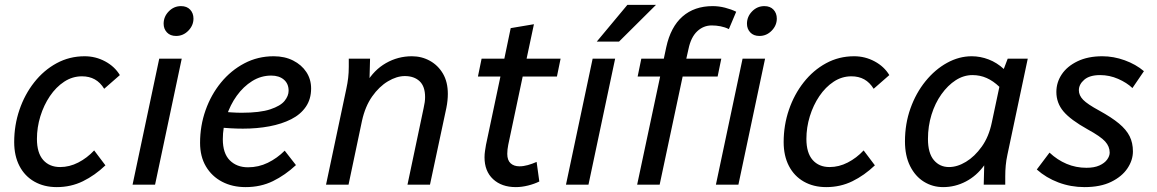

<svg xmlns="http://www.w3.org/2000/svg" viewBox="-20 -755 4731 785"><path d="M38 -174Q38 -243 59.5 -306Q81 -369 120 -418.5Q159 -468 211.5 -496.5Q264 -525 326 -525Q371 -525 410 -504Q449 -483 470 -448L406 -392Q390 -418 367.5 -430.5Q345 -443 315 -443Q276 -443 242.5 -421Q209 -399 184 -362Q159 -325 145 -279.5Q131 -234 131 -187Q131 -130 156.5 -101Q182 -72 226 -72Q264 -72 300 -90.5Q336 -109 365 -140L411 -79Q368 -38 319 -14Q270 10 212 10Q160 10 120.5 -12.5Q81 -35 59.5 -76.5Q38 -118 38 -174Z M522 0 631 -515H723L614 0ZM649 -658Q649 -687 670 -708.5Q691 -730 720 -730Q744 -730 757.5 -715.5Q771 -701 771 -679Q771 -651 750 -629.5Q729 -608 700 -608Q676 -608 662.5 -622.5Q649 -637 649 -658Z M798 -171Q798 -241 820.5 -304.5Q843 -368 883.5 -417.5Q924 -467 979 -496Q1034 -525 1099 -525Q1144 -525 1178.5 -507.5Q1213 -490 1232.5 -460.5Q1252 -431 1252 -393Q1252 -350 1230.5 -318.5Q1209 -287 1170.5 -267.5Q1132 -248 1081.5 -238.5Q1031 -229 973 -229Q949 -229 922.5 -230.5Q896 -232 867 -235L878 -299Q904 -297 926 -295.5Q948 -294 968 -294Q1043 -294 1085 -308Q1127 -322 1143.5 -342.5Q1160 -363 1160 -384Q1160 -413 1140.5 -429.5Q1121 -446 1089 -446Q1047 -446 1011 -423.5Q975 -401 948 -363.5Q921 -326 906 -279.5Q891 -233 891 -186Q891 -128 919.5 -99.5Q948 -71 994 -71Q1037 -71 1075 -89.5Q1113 -108 1144 -139L1190 -80Q1146 -39 1096 -14.5Q1046 10 984 10Q930 10 888 -12Q846 -34 822 -74.5Q798 -115 798 -171Z M1313 0 1396 -392Q1401 -415 1403.5 -436.5Q1406 -458 1406 -482V-515H1493L1490 -403L1478 -416Q1509 -469 1558 -497Q1607 -525 1664 -525Q1704 -525 1737.5 -506.5Q1771 -488 1791 -454Q1811 -420 1811 -371Q1811 -358 1809.5 -343.5Q1808 -329 1805 -314L1738 0H1646L1712 -313Q1715 -326 1716.5 -337Q1718 -348 1718 -358Q1718 -402 1695.5 -423Q1673 -444 1635 -444Q1602 -444 1566 -422.5Q1530 -401 1501.5 -360.5Q1473 -320 1460 -261L1405 0Z M1934 -442 1949 -515H2042L2068 -640L2163 -656L2133 -515H2272L2257 -442H2117L2058 -163Q2056 -153 2055 -144Q2054 -135 2054 -126Q2054 -100 2067.5 -87.5Q2081 -75 2104 -75Q2120 -75 2138 -80Q2156 -85 2174 -93L2185 -13Q2165 -3 2139 3.5Q2113 10 2089 10Q2031 10 1996 -22.5Q1961 -55 1961 -112Q1961 -125 1963 -138Q1965 -151 1967 -163L2026 -442Z M2294 0 2403 -515H2495L2386 0ZM2420 -585 2545 -735H2662L2511 -585Z M2585 0 2679 -442H2587L2602 -515H2694L2704 -562Q2722 -645 2770.5 -687.5Q2819 -730 2894 -730Q2919 -730 2944.5 -723.5Q2970 -717 2990 -707L2960 -636Q2944 -644 2926 -647.5Q2908 -651 2890 -651Q2856 -651 2830.5 -627Q2805 -603 2795 -555L2786 -515H2929L2914 -442H2771L2677 0ZM2907 0 3016 -515H3108L2999 0ZM3034 -658Q3034 -687 3055 -708.5Q3076 -730 3105 -730Q3129 -730 3142.5 -715.5Q3156 -701 3156 -679Q3156 -651 3135 -629.5Q3114 -608 3085 -608Q3061 -608 3047.5 -622.5Q3034 -637 3034 -658Z M3184 -174Q3184 -243 3205.5 -306Q3227 -369 3266 -418.5Q3305 -468 3357.5 -496.5Q3410 -525 3472 -525Q3517 -525 3556 -504Q3595 -483 3616 -448L3552 -392Q3536 -418 3513.5 -430.5Q3491 -443 3461 -443Q3422 -443 3388.5 -421Q3355 -399 3330 -362Q3305 -325 3291 -279.5Q3277 -234 3277 -187Q3277 -130 3302.5 -101Q3328 -72 3372 -72Q3410 -72 3446 -90.5Q3482 -109 3511 -140L3557 -79Q3514 -38 3465 -14Q3416 10 3358 10Q3306 10 3266.5 -12.5Q3227 -35 3205.5 -76.5Q3184 -118 3184 -174Z M3680 -177Q3680 -249 3702.5 -312Q3725 -375 3764 -423Q3803 -471 3852 -498Q3901 -525 3953 -525Q3988 -525 4022 -512Q4056 -499 4084 -473L4100 -515H4182L4099 -123Q4094 -100 4092 -78.5Q4090 -57 4090 -34V0H4002L4004 -79Q3973 -36 3929 -13Q3885 10 3836 10Q3793 10 3757.5 -12Q3722 -34 3701 -76Q3680 -118 3680 -177ZM3774 -187Q3774 -129 3798 -100.5Q3822 -72 3860 -72Q3894 -72 3929.5 -93.5Q3965 -115 3994 -155.5Q4023 -196 4035 -254L4066 -400Q4041 -424 4014 -436Q3987 -448 3956 -448Q3920 -448 3887.5 -427Q3855 -406 3829 -369.5Q3803 -333 3788.5 -286Q3774 -239 3774 -187Z M4219 -62 4271 -131Q4303 -101 4341 -85Q4379 -69 4422 -69Q4454 -69 4475 -78.5Q4496 -88 4506.5 -102.5Q4517 -117 4517 -131Q4517 -156 4498.5 -176.5Q4480 -197 4427 -226Q4357 -265 4328 -299.5Q4299 -334 4299 -379Q4299 -418 4321 -451Q4343 -484 4385.5 -504.5Q4428 -525 4487 -525Q4533 -525 4578.5 -508.5Q4624 -492 4657 -464L4610 -395Q4587 -417 4551.5 -432.5Q4516 -448 4478 -448Q4435 -448 4413 -429Q4391 -410 4391 -386Q4391 -365 4408.5 -347Q4426 -329 4474 -303Q4525 -275 4555 -250Q4585 -225 4598.5 -198Q4612 -171 4612 -136Q4612 -100 4589.5 -66.5Q4567 -33 4523 -11.5Q4479 10 4414 10Q4358 10 4307.5 -9Q4257 -28 4219 -62Z"/></svg>

Font: Radio Canada
Style: Italic
Weight: 400
Italic angle: -12°
Designer: Charles Daoud, Etienne Aubert Bonn, Alexandre Saumier Demers, Jacques Le Bailly
Foundry: Radio-Canada
Version: Version 2.104;gftools[0.9.28.dev5+ged2979d]